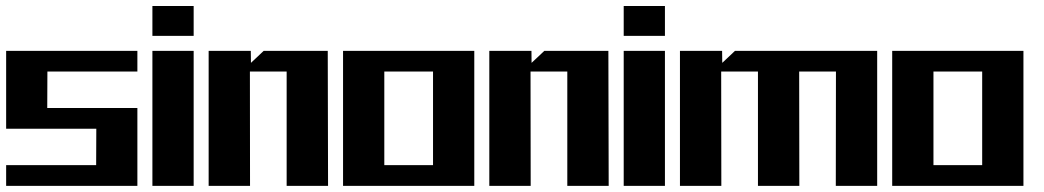

<svg xmlns="http://www.w3.org/2000/svg" viewBox="-20 -605 3400 625"><path d="M0 -439.5H427.2V-372.1H134.3L133.8 -253.4H427.2V0H0V-67.4H293L293.5 -186H0Z M610.4 -488.3H476.1V-585.4H610.4ZM610.4 0H476.1V-439.5H610.4Z M793.5 -372.1 793.9 0H659.2V-439.5H796.4L796.9 -400.4L838.4 -439.5H1046.9L1047.9 0H913.1V-372.1Z M1389.6 -67.4V-372.1H1231V-67.4ZM1096.7 0V-439.5H1523.9V0Z M1707 -372.1 1707.5 0H1572.8V-439.5H1710L1710.4 -400.4L1752 -439.5H1960.4L1961.4 0H1826.7V-372.1Z M2144.5 -488.3H2010.3V-585.4H2144.5ZM2144.5 0H2010.3V-439.5H2144.5Z M2835.4 -439.5V0H2700.7L2701.2 -372.1H2581.5L2582 0H2447.3V-372.1H2327.6L2328.1 0H2193.4V-439.5H2330.6L2331.1 -400.4L2372.6 -439.5Z M3177.2 -67.4V-372.1H3018.6V-67.4ZM2884.3 0V-439.5H3311.5V0Z"/></svg>

Font: Aqlam Corner
Style: Regular
Weight: 400
Designer: Developer/ Husham Jawad
Version: Version 1.00;December 29, 2020;FontCreator 13.0.0.2683 32-bi